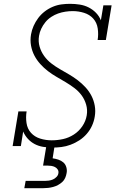

<svg xmlns="http://www.w3.org/2000/svg" viewBox="-20 -763 640 1003"><path d="M253 8Q253 8 253 8Q253 8 253 8Q228 8 204.5 4Q181 0 161 -10.5Q141 -21 125.5 -38Q110 -55 101 -76L89 0H46L76 -181H119Q114 -151 118.5 -120.5Q123 -90 142 -69Q161 -48 190 -39Q219 -30 250 -30Q280 -30 309.5 -36.5Q339 -43 365.5 -60Q392 -77 410 -103.5Q428 -130 433 -160Q438 -189 430 -216.5Q422 -244 406 -265.5Q390 -287 368 -303.5Q346 -320 322.5 -334Q299 -348 275.5 -361.5Q252 -375 230.5 -391.5Q209 -408 190.5 -428.5Q172 -449 159.5 -473Q147 -497 142 -525Q137 -553 142 -583Q146 -606 155.5 -627.5Q165 -649 179.5 -668.5Q194 -688 213.5 -703Q233 -718 255.5 -727.5Q278 -737 301 -740Q324 -743 346 -743Q372 -743 397 -739Q422 -735 443.5 -724Q465 -713 481.5 -696Q498 -679 507 -657L520 -735H563L533 -554H490Q495 -584 490.5 -614.5Q486 -645 467 -666Q448 -687 419 -696Q390 -705 360 -705Q341 -705 321.5 -702Q302 -699 283.5 -692.5Q265 -686 247.5 -674.5Q230 -663 217 -647Q204 -631 195.5 -613Q187 -595 184 -576Q179 -546 187 -519Q195 -492 211 -470Q227 -448 248.5 -431.5Q270 -415 293.5 -401.5Q317 -388 341 -374Q365 -360 386.5 -343.5Q408 -327 426.5 -307Q445 -287 457.5 -263Q470 -239 475 -211Q480 -183 475 -154Q471 -129 460.5 -106Q450 -83 433 -63.5Q416 -44 394.5 -30Q373 -16 349 -7Q325 2 301 5Q277 8 253 8ZM107 220 114 182H214Q224 182 235 180.5Q246 179 256.5 174.5Q267 170 275.5 161Q284 152 285 142Q287 131 281.5 122.5Q276 114 267 109.5Q258 105 247.5 103.5Q237 102 227 102H205L222 0H265L255 64Q270 66 285 71Q300 76 311 85.5Q322 95 326.5 110.5Q331 126 328 141Q326 154 320.5 166.5Q315 179 305 188Q295 197 283 203.5Q271 210 258 213.5Q245 217 232.5 218.5Q220 220 207 220Z"/></svg>

Font: Iosevka Slab XLtExObl
Style: Regular
Weight: 200
Width: 7
Italic angle: -9°
Monospace: yes
Designer: Belleve Invis
Foundry: Belleve Invis
Version: Version 11.1.1; ttfautohint (v1.8.3)